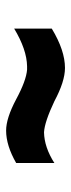

<svg xmlns="http://www.w3.org/2000/svg" viewBox="186 -656 240 653"><g transform="rotate(-90 306.5 -330.0)"><path d="M78.1 -265.6V-395.5Q137.7 -429.7 188.5 -429.7Q230.5 -429.7 294.9 -395.5Q358.4 -361.3 395.5 -358.4Q402.3 -358.4 407.2 -358.4Q463.9 -359.4 535.2 -402.3V-274.4Q460.9 -229.5 401.4 -229.5Q355.5 -229.5 288.1 -265.6Q217.8 -298.8 182.6 -300.8Q131.8 -299.8 78.1 -265.6Z"/></g></svg>

Font: Post No Bills Colombo
Style: ExtraBold
Weight: 900
Designer: Kosala Senevirathne, Siva Puranthara, Lasantha Premarathna, Tharique Azeez
Foundry: Mooniak
Version: Version 1.220 ; ttfautohint (v1.5)